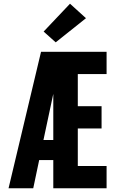

<svg xmlns="http://www.w3.org/2000/svg" viewBox="-20 -1014 640 1034"><path d="M26 0 201 -735H554V-615H399V-442H527V-322H399V-120H554V0H267V-152H191L159 0ZM267 -260V-508Q266 -504 265 -499.5Q264 -495 263 -490L214 -260ZM280 -786 215 -844 357 -994 443 -916Z"/></svg>

Font: Iosevka Custom Heavy Extended
Style: Regular
Weight: 900
Width: 7
Monospace: yes
Designer: Belleve Invis
Foundry: Belleve Invis
Version: Version 11.2.4; ttfautohint (v1.8.4)